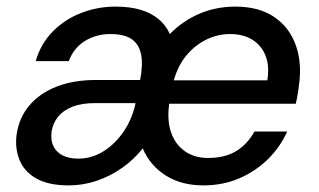

<svg xmlns="http://www.w3.org/2000/svg" viewBox="-20 -549 965 581"><path d="M188 12Q127 12 90.5 -8.5Q54 -29 39.5 -64Q25 -99 30 -140Q37 -192 68.5 -229.5Q100 -267 151.5 -287Q203 -307 271 -307H404Q413 -353 407 -384Q401 -415 378.5 -430.5Q356 -446 314 -446Q271 -446 237 -425Q203 -404 188 -364H88Q103 -416 139 -453Q175 -490 225 -509.5Q275 -529 329 -529Q373 -529 405 -519.5Q437 -510 459.5 -491.5Q482 -473 494 -446Q533 -486 583.5 -507.5Q634 -529 692 -529Q764 -529 810 -497.5Q856 -466 875 -412.5Q894 -359 885 -294Q884 -285 882.5 -274.5Q881 -264 879 -253.5Q877 -243 875 -235H492Q485 -184 498 -147.5Q511 -111 540 -91Q569 -71 609 -71Q661 -71 695 -92Q729 -113 750 -151H849Q828 -104 791 -67.5Q754 -31 704.5 -9.5Q655 12 595 12Q529 12 481.5 -18Q434 -48 412 -100Q385 -66 349.5 -41Q314 -16 273 -2Q232 12 188 12ZM217 -69Q257 -69 292 -90.5Q327 -112 352.5 -148.5Q378 -185 389 -231L390 -237H268Q227 -237 199 -226Q171 -215 155.5 -195.5Q140 -176 136 -150Q133 -125 141.5 -107Q150 -89 169 -79Q188 -69 217 -69ZM506 -306H789Q796 -351 783 -382Q770 -413 742.5 -429.5Q715 -446 676 -446Q640 -446 606 -430Q572 -414 545.5 -383Q519 -352 506 -306Z"/></svg>

Font: DM Sans 11pt Medium
Style: Italic
Weight: 500
Italic angle: -10°
Version: Version 4.004;gftools[0.9.30]